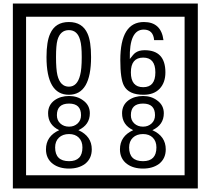

<svg xmlns="http://www.w3.org/2000/svg" viewBox="-20 -980 1195 1090"><path d="M1103 90H53V-960H1103ZM1028 15V-885H128V15ZM497 -656Q497 -442 371 -442Q244 -442 244 -656Q244 -744 265 -789Q294 -855 371 -855Q448 -855 477 -789Q497 -745 497 -656ZM444 -656Q444 -723 435 -752Q420 -809 371 -809Q322 -809 306 -752Q298 -723 298 -656Q298 -587 306 -553Q322 -488 371 -488Q419 -488 435 -554Q444 -587 444 -656ZM919 -569Q919 -511 886.5 -476.5Q854 -442 795 -442Q711 -442 684 -493Q663 -531 663 -639Q663 -855 797 -855Q895 -855 908 -752H855Q850 -812 796 -812Q713 -812 717 -645Q738 -673 748 -680Q768 -695 801 -695Q919 -695 919 -569ZM862 -569Q862 -653 793 -653Q723 -653 723 -569Q723 -485 793 -485Q862 -485 862 -569ZM501 -132Q501 -79 462 -49Q426 -23 372 -23Q317 -23 281 -49Q241 -79 241 -132Q241 -207 316 -241Q253 -271 253 -337Q253 -384 290 -411Q324 -435 372 -435Q419 -435 452 -410Q490 -383 490 -337Q490 -271 425 -241Q501 -207 501 -132ZM440 -326Q440 -392 372 -392Q303 -392 303 -326Q303 -297 322.5 -279Q342 -261 372 -261Q401 -261 420.5 -279Q440 -297 440 -326ZM448 -143Q448 -178 427.5 -198.5Q407 -219 372 -219Q336 -219 314.5 -198.5Q293 -178 293 -143Q293 -65 372 -65Q448 -65 448 -143ZM921 -132Q921 -79 882 -49Q846 -23 792 -23Q737 -23 701 -49Q661 -79 661 -132Q661 -207 736 -241Q673 -271 673 -337Q673 -384 710 -411Q744 -435 792 -435Q839 -435 872 -410Q910 -383 910 -337Q910 -271 845 -241Q921 -207 921 -132ZM860 -326Q860 -392 792 -392Q723 -392 723 -326Q723 -297 742.5 -279Q762 -261 792 -261Q821 -261 840.5 -279Q860 -297 860 -326ZM868 -143Q868 -178 847.5 -198.5Q827 -219 792 -219Q756 -219 734.5 -198.5Q713 -178 713 -143Q713 -65 792 -65Q868 -65 868 -143Z"/></svg>

Font: Unicode BMP Fallback SIL
Style: Regular
Weight: 400
Foundry: NRSI, SIL International
Version: Version 5.1 Based on Unicode 5.1